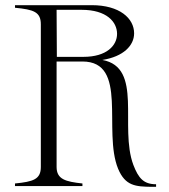

<svg xmlns="http://www.w3.org/2000/svg" viewBox="-20 -720 655 743"><path d="M496 -82C441 -229 535 -459 376 -488C458 -501 499 -544 499 -591C499 -649 443 -700 335 -700H38V-690C110 -683 138 -674 138 -626V-74C138 -26 109 -17 38 -10V0H299V-10C234 -17 199 -26 199 -74V-482H299C478 -482 377 -214 437 -67C465 0 505 2 567 3H584V-7C536 -7 516 -30 496 -82ZM303 -500H200L199 -682H296C393 -682 433 -635 433 -589C433 -544 393 -500 303 -500Z"/></svg>

Font: Sprat Condensed Light
Style: Regular
Weight: 300
Width: 3
Designer: Ethan Nakache
Foundry: Collletttivo
Version: Version 2.000;Glyphs 3.2 (3217)